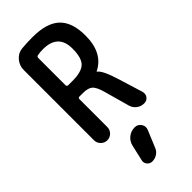

<svg xmlns="http://www.w3.org/2000/svg" viewBox="-314 -796 1129 1129"><g transform="rotate(-45 250.0 -232.0)"><path d="M195.3 127.9Q202.1 97.7 225.6 78.6Q249 59.6 280.3 59.6Q305.7 59.6 319.8 80.6Q334 101.6 324.2 125L281.2 228.5Q273.4 250 254.4 262.7Q235.4 275.4 211.9 275.4Q193.4 275.4 180.7 260.3Q168 245.1 172.9 225.6ZM168 -628.9V-403.3Q168 -392.6 179.7 -391.6H213.9Q290 -391.6 319.8 -420.4Q349.6 -449.2 349.6 -526.4Q349.6 -646.5 223.6 -646.5Q199.2 -646.5 179.7 -642.6Q168 -640.6 168 -628.9ZM57.6 -55.7V-639.6Q57.6 -676.8 82 -705.1Q106.4 -733.4 141.6 -736.3Q181.6 -740.2 230.5 -740.2Q348.6 -740.2 403.3 -688.5Q458 -636.7 458 -526.4Q458 -381.8 355.5 -331.1Q354.5 -331.1 354 -330.1Q353.5 -329.1 355.5 -328.1Q382.8 -309.6 415 -204.1L460.9 -54.7Q466.8 -33.2 454.6 -16.6Q442.4 0 419.9 0Q393.6 0 373.5 -15.6Q353.5 -31.2 346.7 -55.7L303.7 -210Q289.1 -263.7 270 -280.8Q251 -297.9 208 -297.9H179.7Q168 -297.9 168 -287.1V-55.7Q168 -32.2 151.9 -16.1Q135.7 0 112.8 0Q89.8 0 73.7 -16.6Q57.6 -33.2 57.6 -55.7Z"/></g></svg>

Font: Rounded-X Mgen+ 1m medium
Style: Regular
Weight: 500
Designer: [Source Han Sans]
Ryoko NISHIZUKA  (kana & ideographs); Paul D. Hunt (Latin, Greek & Cyrillic); Wenlong ZHANG  (bopomofo
Version: Version 1.059.20150602